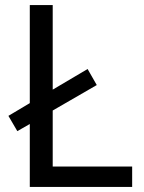

<svg xmlns="http://www.w3.org/2000/svg" viewBox="-20 -734 564 754"><path d="M97 0V-247L48 -219L13 -279L97 -329V-714H187V-382L324 -463L360 -400L187 -300V-80H499V0Z"/></svg>

Font: Noto Sans Tangsa
Style: Regular
Weight: 400
Designer: David Williams
Foundry: Google LLC
Version: Version 1.504